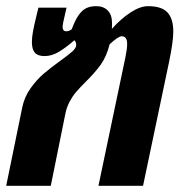

<svg xmlns="http://www.w3.org/2000/svg" viewBox="-20 -600 589 620"><path d="M539.6 -498Q539.6 -464.8 524.9 -395L441.9 0H297.9L384.8 -414.1Q390.6 -441.9 390.6 -457.5Q390.6 -470.7 386.2 -476.8Q381.8 -482.9 373 -482.9Q361.8 -482.9 334 -457Q324.2 -418 305.7 -391.8Q287.1 -365.7 256.8 -335.9Q237.3 -316.4 225.8 -303Q214.4 -289.6 204.8 -271.7Q195.3 -253.9 190.9 -231.9L144 0H0L51.8 -252.9Q58.6 -286.6 78.4 -314.5Q98.1 -342.3 120.8 -361.8Q143.6 -381.3 176.3 -404.8Q202.6 -423.8 214.4 -434.6Q226.1 -445.3 226.1 -455.1Q226.1 -463.9 220.2 -470.2Q194.3 -447.3 170.9 -433.1Q147.5 -418.9 124 -418.9Q102.1 -418.9 92.5 -429.9Q83 -440.9 83 -463.9Q83 -478.5 86.4 -497.8Q89.8 -517.1 97.2 -546.9L104 -575.2H194.8L184.1 -527.8Q182.1 -516.1 182.1 -514.2Q182.1 -499 193.8 -499Q203.6 -499 211.9 -505.9Q222.7 -535.6 234.4 -551.8Q246.1 -567.9 259.3 -574Q272.5 -580.1 291 -580.1Q314 -580.1 327.9 -566.2Q341.8 -552.2 341.8 -524.9Q341.8 -512.7 341.3 -506.8Q370.6 -539.6 401.6 -559.8Q432.6 -580.1 458 -580.1Q502.4 -580.1 521 -559.6Q539.6 -539.1 539.6 -498Z"/></svg>

Font: Pattaya
Style: Regular
Weight: 400
Designer: Pablo Impallari / Thai characters Designed by Thanarat Vachiruckul and Suppakit Chalermlarp
Foundry: Pablo Impallari
Version: Version 2.001